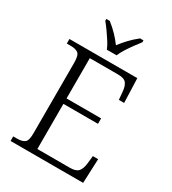

<svg xmlns="http://www.w3.org/2000/svg" viewBox="-219 -1047 1045 1164"><g transform="rotate(30 303.0 -465.5)"><path d="M43 0V-32H70Q105 -32 122.5 -45Q140 -58 140 -109V-603Q140 -655 123 -668.5Q106 -682 70 -682H43V-714H518L524 -544H487L482 -599Q479 -636 464 -655.5Q449 -675 407 -675H208V-393H450V-355H208V-39H436Q479 -39 495 -58.5Q511 -78 515 -115L521 -170H558L551 0ZM272 -771Q263 -794 246 -820.5Q229 -847 210.5 -873Q192 -899 176 -918V-931H200Q233 -905 258.5 -878.5Q284 -852 306 -822Q329 -852 354 -878.5Q379 -905 412 -931H436V-918Q421 -899 402 -873Q383 -847 366 -820.5Q349 -794 340 -771Z"/></g></svg>

Font: Noto Serif Malayalam Light
Style: Regular
Weight: 300
Designer: Indian type Foundry, Jelle Bosma, Monotype Design Team
Foundry: Monotype Imaging Inc.
Version: Version 2.104; ttfautohint (v1.8.4.7-5d5b)